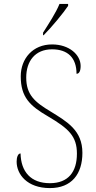

<svg xmlns="http://www.w3.org/2000/svg" viewBox="-20 -951 490 981"><path d="M200 -784V-771H203C243 -811 305 -886 328 -921V-931H284C266 -886 229 -830 200 -784ZM235 10C346 10 401 -62 401 -170C401 -285 323 -329 239 -381C157 -430 114 -467 114 -555C114 -637 158 -699 246 -699C326 -699 371 -656 371 -574C384 -574 392 -587 392 -614C392 -671 334 -724 246 -724C147 -724 86 -651 86 -561C86 -454 133 -410 226 -356C331 -294 373 -255 373 -166C373 -73 329 -15 235 -15C137 -15 87 -74 85 -167C71 -167 65 -146 65 -125C65 -61 118 10 235 10Z"/></svg>

Font: Noto Serif Tamil SemiCondensed Thin
Style: Regular
Weight: 100
Width: 4
Designer: Indian Type Foundry, Tom Grace, and the Monotype Design Team
Foundry: Monotype Imaging Inc.
Version: Version 2.004